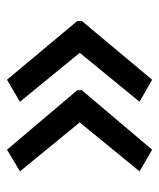

<svg xmlns="http://www.w3.org/2000/svg" viewBox="27 -538 455 549"><g transform="rotate(90 254.5 -263.5)"><path d="M40 -270 208 -471 271 -435 131 -264 271 -93 208 -56 40 -257ZM238 -270 408 -471 470 -435 330 -264 470 -93 408 -56 238 -257Z"/></g></svg>

Font: Noto Sans Ogham
Style: Regular
Weight: 400
Designer: Monotype Design Team
Foundry: Monotype Imaging Inc.
Version: Version 2.001; ttfautohint (v1.8.4.7-5d5b)